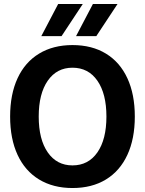

<svg xmlns="http://www.w3.org/2000/svg" viewBox="-20 -937 730 967"><path d="M31 0ZM31 -350Q31 -462 68.5 -543Q106 -624 177 -667Q248 -710 345 -710Q443 -710 513.5 -667Q584 -624 621.5 -543Q659 -462 659 -350Q659 -238 621.5 -157Q584 -76 513.5 -33Q443 10 345 10Q248 10 177 -33Q106 -76 68.5 -157Q31 -238 31 -350ZM516 -350Q516 -465 470.5 -530.5Q425 -596 345 -596Q266 -596 220.5 -530.5Q175 -465 175 -350Q175 -235 220.5 -169.5Q266 -104 345 -104Q425 -104 470.5 -169.5Q516 -235 516 -350ZM273 -917H397L290 -755H188ZM448 -917H572L465 -755H363Z"/></svg>

Font: Sarabun
Style: Bold
Weight: 700
Designer: Suppakit Chalermlarp | Katatrad Co.,Ltd.
Foundry: Cadson Demak Co.,Ltd.
Version: Version 1.000; ttfautohint (v1.6)